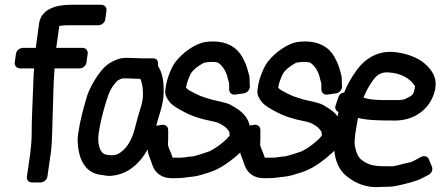

<svg xmlns="http://www.w3.org/2000/svg" viewBox="-20 -726 1849 806"><path d="M265 -620H393C404 -620 420 -629 422 -645L427 -681C429 -692 421 -706 405 -706H277C212 -706 152 -686 144 -627L133 -546C132 -538 131 -533 130 -525H76C65 -525 49 -516 47 -500L42 -464C40 -453 48 -439 64 -439H123C122 -420 120 -399 120 -382C119 -341 112 -211 113 -166C113 -142 111 -114 107 -82L93 15C91 26 98 40 114 40H150C161 40 177 31 179 15L193 -82C200 -132 199 -193 201 -241C204 -306 203 -359 209 -439H315C326 -439 341 -448 343 -464L348 -500C350 -511 343 -525 327 -525H216C217 -534 219 -548 221 -561L229 -617C236 -618 248 -620 265 -620Z M563 -395H569C576 -380 581 -360 580 -322C580 -309 575 -287 566 -259C561 -244 554 -218 545 -183C533 -139 515 -109 492 -91C475 -77 461 -70 425 -77C395 -83 389 -132 394 -165C400 -207 411 -253 427 -304C438 -340 450 -365 474 -388C475 -389 489 -396 494 -397H512ZM525 -483H505C491 -483 478 -479 463 -473C429 -458 411 -439 390 -409C371 -381 354 -351 344 -318C330 -269 317 -226 308 -164C304 -139 306 -112 312 -85C323 -35 351 -1 397 7L423 11C438 14 456 12 476 7C559 -13 611 -102 629 -172C635 -195 639 -211 642 -221C655 -262 664 -294 666 -318C670 -372 664 -414 647 -443L643 -450C645 -464 643 -481 623 -481H576Z M730 -64H712C703 -64 705 -63 702 -72C695 -93 684 -111 685 -122C686 -130 686 -142 686 -155V-180C686 -196 673 -204 660 -202L623 -196C609 -194 599 -180 599 -167V-150C599 -127 595 -95 608 -65C610 -61 614 -49 620 -32C632 2 661 22 700 22H718C750 22 760 18 785 16C810 14 838 4 857 -2C900 -15 943 -44 989 -86C1017 -111 1039 -145 1029 -195C1023 -227 1003 -252 973 -271C967 -275 959 -280 950 -285C929 -297 884 -303 865 -309C826 -321 819 -322 774 -347C768 -350 766 -352 761 -358C763 -373 767 -387 779 -413C785 -426 801 -443 835 -462C837 -463 851 -466 872 -466C883 -466 892 -465 898 -461C915 -449 930 -425 935 -401C938 -389 941 -380 942 -375V-351C942 -337 953 -327 967 -329L1003 -334C1018 -336 1029 -350 1029 -363L1028 -381C1028 -394 1028 -404 1025 -413C1018 -439 1015 -454 997 -487C974 -528 933 -552 874 -552C864 -552 853 -551 844 -550C800 -544 746 -505 715 -464C703 -448 682 -403 676 -363L674 -348C671 -328 681 -312 692 -298C705 -282 725 -271 753 -256C780 -241 819 -227 871 -217C887 -214 898 -210 905 -206C925 -194 928 -193 942 -174C942 -173 944 -168 944 -157C943 -156 940 -151 930 -141C908 -121 889 -106 860 -91C855 -89 796 -69 785 -69H780C763 -66 746 -64 730 -64Z M1117 -64H1099C1090 -64 1092 -63 1089 -72C1082 -93 1071 -111 1072 -122C1073 -130 1073 -142 1073 -155V-180C1073 -196 1060 -204 1047 -202L1010 -196C996 -194 986 -180 986 -167V-150C986 -127 982 -95 995 -65C997 -61 1001 -49 1007 -32C1019 2 1048 22 1087 22H1105C1137 22 1147 18 1172 16C1197 14 1225 4 1244 -2C1287 -15 1330 -44 1376 -86C1404 -111 1426 -145 1416 -195C1410 -227 1390 -252 1360 -271C1354 -275 1346 -280 1337 -285C1316 -297 1271 -303 1252 -309C1213 -321 1206 -322 1161 -347C1155 -350 1153 -352 1148 -358C1150 -373 1154 -387 1166 -413C1172 -426 1188 -443 1222 -462C1224 -463 1238 -466 1259 -466C1270 -466 1279 -465 1285 -461C1302 -449 1317 -425 1322 -401C1325 -389 1328 -380 1329 -375V-351C1329 -337 1340 -327 1354 -329L1390 -334C1405 -336 1416 -350 1416 -363L1415 -381C1415 -394 1415 -404 1412 -413C1405 -439 1402 -454 1384 -487C1361 -528 1320 -552 1261 -552C1251 -552 1240 -551 1231 -550C1187 -544 1133 -505 1102 -464C1090 -448 1069 -403 1063 -363L1061 -348C1058 -328 1068 -312 1079 -298C1092 -282 1112 -271 1140 -256C1167 -241 1206 -227 1258 -217C1274 -214 1285 -210 1292 -206C1312 -194 1315 -193 1329 -174C1329 -173 1331 -168 1331 -157C1330 -156 1327 -151 1317 -141C1295 -121 1276 -106 1247 -91C1242 -89 1183 -69 1172 -69H1167C1150 -66 1133 -64 1117 -64Z M1506 -316C1515 -339 1525 -359 1545 -388C1564 -415 1583 -424 1612 -422C1662 -418 1697 -400 1720 -368C1722 -365 1722 -364 1722 -362C1717 -328 1714 -327 1682 -311C1679 -309 1668 -306 1651 -306H1585C1551 -306 1524 -310 1506 -316ZM1401 -256C1396 -232 1391 -208 1386 -169C1374 -86 1391 -24 1432 11C1473 46 1522 63 1575 59C1584 58 1596 58 1609 58C1624 58 1637 56 1650 53C1695 43 1729 34 1752 22L1779 8C1793 1 1798 -15 1793 -27L1780 -58C1775 -70 1760 -74 1747 -67L1721 -53C1709 -46 1700 -44 1694 -43C1669 -38 1650 -31 1630 -28H1613C1564 -28 1529 -28 1494 -58C1484 -67 1476 -83 1470 -111C1465 -137 1475 -189 1483 -231C1520 -222 1556 -220 1639 -220C1715 -220 1785 -264 1805 -344C1805 -345 1806 -346 1806 -347L1808 -362C1816 -419 1766 -459 1744 -473C1708 -495 1666 -505 1630 -508C1570 -512 1516 -485 1477 -431C1454 -399 1437 -369 1425 -338C1417 -337 1405 -332 1401 -319L1389 -284C1384 -270 1391 -260 1401 -256Z"/></svg>

Font: Reckless Catfish
Style: HeavyIt
Weight: 400
Foundry: Cannot Into Space Fonts
Version: Version 0.2894